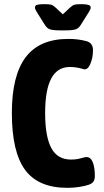

<svg xmlns="http://www.w3.org/2000/svg" viewBox="-20 -895 499 923"><path d="M37 -352Q37 -532 103.5 -620Q170 -708 309 -708Q356 -708 396 -697Q427 -688 427 -654Q427 -616 413.5 -586Q400 -556 380 -563Q348 -573 316 -573Q256 -573 226.5 -518Q197 -463 197 -351Q197 -239 226.5 -183.5Q256 -128 321 -128Q340 -128 353 -130.5Q366 -133 387 -139Q390 -140 396 -140Q416 -140 426 -115Q436 -90 436 -49Q436 -34 430 -23.5Q424 -13 407 -7Q390 -1 362 3.5Q334 8 304 8Q164 8 100.5 -78.5Q37 -165 37 -352ZM194 -778 157 -837Q148 -851 148 -859Q148 -869 159 -872Q170 -875 193 -875Q216 -875 225.5 -872.5Q235 -870 248 -858L282 -826L316 -858Q329 -870 338.5 -872.5Q348 -875 371 -875Q394 -875 405 -871.5Q416 -868 416 -859Q416 -851 407 -837L370 -778Q359 -759 344 -754Q329 -749 294 -749H270Q235 -749 220 -754Q205 -759 194 -778Z"/></svg>

Font: Asap Condensed
Style: Bold
Weight: 700
Designer: Pablo Cosgaya
Foundry: Omnibus-Type
Version: Version 1.010; ttfautohint (v1.8)